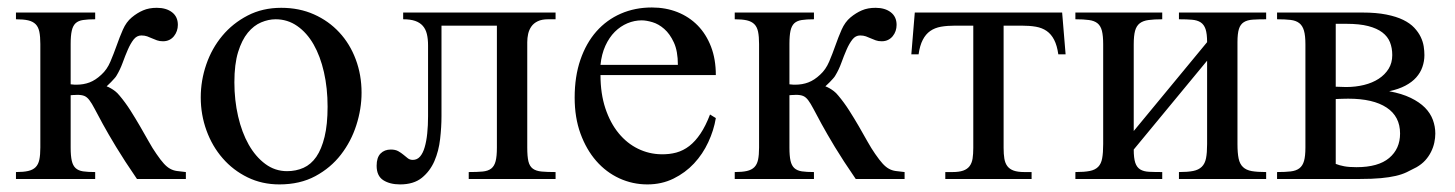

<svg xmlns="http://www.w3.org/2000/svg" viewBox="-20 -481 3910 516"><path d="M348.1 0Q314 -49.8 292 -86.2Q270 -122.6 256.3 -147.7Q242.7 -172.9 234.6 -188.2Q226.6 -203.6 220.2 -211.9Q213.9 -220.2 206.8 -223.1Q199.7 -226.1 187.5 -226.1Q185.1 -226.1 181.9 -225.8Q178.7 -225.6 176.3 -225.6Q173.3 -225.1 169.9 -225.1V-84.5Q169.9 -62 172.9 -49.1Q175.8 -36.1 183.1 -29.3Q190.4 -22.5 203.1 -20.5Q215.8 -18.6 235.8 -18.6V0H22.9V-18.6Q43 -18.6 55.7 -21.5Q68.4 -24.4 75.7 -31.7Q83 -39.1 85.7 -51.8Q88.4 -64.5 88.4 -84.5V-362.8Q88.4 -382.8 85.7 -395.8Q83 -408.7 75.7 -416Q68.4 -423.3 55.7 -426.3Q43 -429.2 22.9 -429.2V-447.3H235.8V-429.2Q215.8 -429.2 203.1 -427.2Q190.4 -425.3 183.1 -418.5Q175.8 -411.6 172.9 -398.4Q169.9 -385.3 169.9 -362.8V-254.4Q172.9 -253.9 175.8 -253.9Q178.2 -253.4 180.7 -253.4H185.5Q204.6 -253.4 220.7 -259.5Q236.8 -265.6 252.4 -280.3Q267.6 -293.9 276.6 -315.2Q285.6 -336.4 293.5 -358.6Q301.3 -380.9 310.3 -401.4Q319.3 -421.9 334 -434.1Q348.6 -446.3 364.5 -453.1Q380.4 -460 401.4 -460Q426.8 -460 442.4 -448Q458 -436 458 -414.1Q458 -405.8 455.3 -397.9Q452.6 -390.1 447.5 -383.8Q442.4 -377.4 435.1 -373.8Q427.7 -370.1 418 -370.1Q408.7 -370.1 401.9 -372.6Q395 -375 388.7 -377.9Q382.3 -380.9 375.5 -383.3Q368.7 -385.7 359.9 -385.7Q347.7 -385.7 339.1 -374.8Q330.6 -363.8 323.5 -347.4Q316.4 -331.1 309.6 -312.3Q302.7 -293.5 293.5 -278.3Q291.5 -274.4 287.1 -269.8Q282.7 -265.1 278.3 -260.3Q272.9 -254.9 266.6 -249Q272 -247.1 277.8 -243.7Q283.2 -240.7 289.3 -236.1Q295.4 -231.4 301.3 -224.1Q316.9 -205.6 330.6 -184.1Q344.2 -162.6 356.4 -141.6Q368.7 -120.6 379.4 -101.3Q390.1 -82 400.4 -67.4Q412.1 -50.3 420.4 -41.3Q428.7 -32.2 437 -27.6Q445.3 -22.9 455.1 -21.5Q464.8 -20 479.5 -18.6V0Z M860.4 -194.3Q860.4 -244.1 850.6 -287.1Q840.8 -330.1 822.8 -361.6Q804.7 -393.1 778.8 -411.1Q752.9 -429.2 720.7 -429.2Q701.7 -429.2 681.9 -420.9Q662.1 -412.6 646 -393.1Q629.9 -373.5 619.9 -341.1Q609.9 -308.6 609.9 -259.8Q609.9 -211.9 619.9 -168.5Q629.9 -125 648.4 -92.3Q667 -59.6 693.1 -40.3Q719.2 -21 751.5 -21Q775.4 -21 795.7 -30Q815.9 -39.1 830.1 -59.6Q844.2 -80.1 852.3 -113.3Q860.4 -146.5 860.4 -194.3ZM951.7 -231.9Q951.7 -188.5 937.7 -144.8Q923.8 -101.1 896.2 -65.4Q868.7 -29.8 827.4 -7.6Q786.1 14.6 731 14.6Q684.1 14.6 645.3 -4.4Q606.4 -23.4 578.4 -55.7Q550.3 -87.9 534.9 -130.4Q519.5 -172.9 519.5 -219.2Q519.5 -264.6 534.4 -307.9Q549.3 -351.1 577.4 -384.8Q605.5 -418.5 645.5 -439.2Q685.5 -460 735.8 -460Q784.2 -460 823.7 -442.4Q863.3 -424.8 891.8 -394Q920.4 -363.3 936 -321.5Q951.7 -279.8 951.7 -231.9Z M1239.7 0V-18.6Q1262.2 -18.6 1277.1 -20Q1292 -21.5 1300.3 -28.1Q1308.6 -34.7 1312 -47.9Q1315.4 -61 1315.4 -84.5V-412.1H1166.5V-168.5Q1166.5 -139.6 1162.8 -107.4Q1159.2 -75.2 1147.5 -48.1Q1135.7 -21 1113.8 -3.2Q1091.8 14.6 1055.2 14.6Q1027.8 14.6 1010 3.2Q992.2 -8.3 992.2 -35.6Q992.2 -57.6 1002.7 -68.4Q1013.2 -79.1 1030.3 -79.1Q1042.5 -79.1 1050.3 -74.7Q1058.1 -70.3 1064.2 -65.2Q1070.3 -60.1 1075.9 -55.7Q1081.5 -51.3 1089.4 -51.3Q1101.1 -51.3 1108.9 -60.3Q1116.7 -69.3 1121.3 -85.2Q1126 -101.1 1128.2 -122.6Q1130.4 -144 1130.4 -168.5V-358.9Q1130.4 -376.5 1127.2 -389.6Q1124 -402.8 1116.2 -411.6Q1108.4 -420.4 1095.7 -424.8Q1083 -429.2 1063.5 -429.2V-447.3H1473.1V-429.2H1453.1Q1436 -429.2 1425 -423.8Q1414.1 -418.5 1408 -409.7Q1401.9 -400.9 1399.4 -389.9Q1397 -378.9 1397 -367.7V-84.5Q1397 -60.5 1400.1 -47.4Q1403.3 -34.2 1411.9 -27.8Q1420.4 -21.5 1435.3 -20Q1450.2 -18.6 1473.1 -18.6V0Z M1801.8 -306.6Q1801.8 -343.8 1791 -366.9Q1780.3 -390.1 1765.1 -403.3Q1750 -416.5 1733.4 -421.4Q1716.8 -426.3 1704.6 -426.3Q1685.1 -426.3 1666.3 -418.5Q1647.5 -410.6 1632.3 -395.5Q1617.2 -380.4 1606.9 -357.9Q1596.7 -335.4 1593.8 -306.6ZM1903.8 -163.6Q1898.4 -130.9 1883.5 -98.9Q1868.7 -66.9 1845.2 -41.7Q1821.8 -16.6 1790 -1Q1758.3 14.6 1719.7 14.6Q1680.2 14.6 1644.5 -1.7Q1608.9 -18.1 1582.3 -48.6Q1555.7 -79.1 1540 -122.1Q1524.4 -165 1524.4 -218.8Q1524.4 -275.4 1539.8 -320.3Q1555.2 -365.2 1582.8 -396.5Q1610.4 -427.7 1648.4 -444.3Q1686.5 -460.9 1731.9 -460.9Q1769 -460.9 1800.5 -448.5Q1832 -436 1855 -412.6Q1877.9 -389.2 1890.9 -355.5Q1903.8 -321.8 1903.8 -279.3H1593.8Q1593.8 -229.5 1606.9 -189.9Q1620.1 -150.4 1642.6 -123Q1665 -95.7 1694.6 -81.3Q1724.1 -66.9 1756.8 -66.4Q1778.8 -65.9 1797.6 -71Q1816.4 -76.2 1832.5 -88.6Q1848.6 -101.1 1862.5 -121.8Q1876.5 -142.6 1888.2 -173.3Z M2279.8 0Q2245.6 -49.8 2223.6 -86.2Q2201.7 -122.6 2188 -147.7Q2174.3 -172.9 2166.3 -188.2Q2158.2 -203.6 2151.9 -211.9Q2145.5 -220.2 2138.4 -223.1Q2131.3 -226.1 2119.1 -226.1Q2116.7 -226.1 2113.5 -225.8Q2110.4 -225.6 2107.9 -225.6Q2105 -225.1 2101.6 -225.1V-84.5Q2101.6 -62 2104.5 -49.1Q2107.4 -36.1 2114.7 -29.3Q2122.1 -22.5 2134.8 -20.5Q2147.5 -18.6 2167.5 -18.6V0H1954.6V-18.6Q1974.6 -18.6 1987.3 -21.5Q2000 -24.4 2007.3 -31.7Q2014.6 -39.1 2017.3 -51.8Q2020 -64.5 2020 -84.5V-362.8Q2020 -382.8 2017.3 -395.8Q2014.6 -408.7 2007.3 -416Q2000 -423.3 1987.3 -426.3Q1974.6 -429.2 1954.6 -429.2V-447.3H2167.5V-429.2Q2147.5 -429.2 2134.8 -427.2Q2122.1 -425.3 2114.7 -418.5Q2107.4 -411.6 2104.5 -398.4Q2101.6 -385.3 2101.6 -362.8V-254.4Q2104.5 -253.9 2107.4 -253.9Q2109.9 -253.4 2112.3 -253.4H2117.2Q2136.2 -253.4 2152.3 -259.5Q2168.5 -265.6 2184.1 -280.3Q2199.2 -293.9 2208.3 -315.2Q2217.3 -336.4 2225.1 -358.6Q2232.9 -380.9 2241.9 -401.4Q2251 -421.9 2265.6 -434.1Q2280.3 -446.3 2296.1 -453.1Q2312 -460 2333 -460Q2358.4 -460 2374 -448Q2389.6 -436 2389.6 -414.1Q2389.6 -405.8 2387 -397.9Q2384.3 -390.1 2379.2 -383.8Q2374 -377.4 2366.7 -373.8Q2359.4 -370.1 2349.6 -370.1Q2340.3 -370.1 2333.5 -372.6Q2326.7 -375 2320.3 -377.9Q2314 -380.9 2307.1 -383.3Q2300.3 -385.7 2291.5 -385.7Q2279.3 -385.7 2270.8 -374.8Q2262.2 -363.8 2255.1 -347.4Q2248 -331.1 2241.2 -312.3Q2234.4 -293.5 2225.1 -278.3Q2223.1 -274.4 2218.8 -269.8Q2214.4 -265.1 2210 -260.3Q2204.6 -254.9 2198.2 -249Q2203.6 -247.1 2209.5 -243.7Q2214.8 -240.7 2220.9 -236.1Q2227.1 -231.4 2232.9 -224.1Q2248.5 -205.6 2262.2 -184.1Q2275.9 -162.6 2288.1 -141.6Q2300.3 -120.6 2311 -101.3Q2321.8 -82 2332 -67.4Q2343.8 -50.3 2352.1 -41.3Q2360.4 -32.2 2368.7 -27.6Q2377 -22.9 2386.7 -21.5Q2396.5 -20 2411.1 -18.6V0Z M2824.2 -335Q2820.8 -358.9 2813 -374Q2805.2 -389.2 2793 -397.7Q2780.8 -406.2 2763.9 -409.2Q2747.1 -412.1 2725.1 -412.1H2677.2V-83.5Q2677.2 -66.9 2679.2 -54.7Q2681.2 -42.5 2687.3 -34.4Q2693.4 -26.4 2704.3 -22.5Q2715.3 -18.6 2733.4 -18.6H2752.4V0H2520.5V-18.6H2539.6Q2557.6 -18.6 2568.6 -22.5Q2579.6 -26.4 2585.7 -34.4Q2591.8 -42.5 2593.8 -54.7Q2595.7 -66.9 2595.7 -83.5V-412.1H2547.4Q2525.9 -412.1 2509 -409.2Q2492.2 -406.2 2480 -397.7Q2467.8 -389.2 2460 -374Q2452.1 -358.9 2448.7 -335H2429.2L2438.5 -447.3H2834.5L2843.8 -335Z M3148.4 0V-18.6Q3171.9 -18.6 3186.5 -21.5Q3201.2 -24.4 3209.7 -32.7Q3218.3 -41 3221.2 -55.7Q3224.1 -70.3 3224.1 -93.8V-317.9L3026.9 -79.1Q3026.9 -56.2 3031 -43.7Q3035.2 -31.2 3044.4 -25.6Q3053.7 -20 3068.4 -19.3Q3083 -18.6 3103.5 -18.6V0H2870.1V-18.6Q2894 -18.6 2908.7 -21.5Q2923.3 -24.4 2931.4 -32.7Q2939.5 -41 2942.1 -55.7Q2944.8 -70.3 2944.8 -93.8V-361.8Q2944.8 -384.8 2941.4 -398.2Q2938 -411.6 2929.4 -418.5Q2920.9 -425.3 2906.5 -427.2Q2892.1 -429.2 2870.1 -429.2V-447.3H3103.5V-429.2Q3081.5 -429.2 3066.9 -427.2Q3052.2 -425.3 3043.2 -418.5Q3034.2 -411.6 3030.5 -398.2Q3026.9 -384.8 3026.9 -361.8V-128.9L3224.1 -367.7Q3224.1 -390.1 3220 -402.6Q3215.8 -415 3206.8 -420.9Q3197.8 -426.8 3183.3 -428Q3168.9 -429.2 3148.4 -429.2V-447.3H3382.8V-429.2Q3361.3 -429.2 3346.7 -428.2Q3332 -427.2 3322.8 -421.4Q3313.5 -415.5 3309.6 -403.1Q3305.7 -390.6 3305.7 -367.7V-93.8Q3305.7 -69.8 3308.8 -54.9Q3312 -40 3320.6 -32Q3329.1 -23.9 3344 -21.2Q3358.9 -18.6 3382.8 -18.6V0Z M3721.7 -333Q3721.7 -352.1 3715.6 -367.4Q3709.5 -382.8 3695.1 -393.8Q3680.7 -404.8 3657.2 -410.9Q3633.8 -417 3598.6 -417H3569.8V-248L3597.7 -247.1Q3623 -247.1 3645.8 -252.7Q3668.5 -258.3 3685.3 -269.3Q3702.1 -280.3 3711.9 -296.1Q3721.7 -312 3721.7 -333ZM3742.7 -122.1Q3742.7 -168 3706.5 -191.9Q3670.4 -215.8 3603.5 -215.8Q3597.7 -215.8 3591.8 -215.6Q3585.9 -215.3 3581.1 -215.3Q3575.7 -214.8 3569.8 -214.8V-40.5Q3579.6 -36.6 3592.3 -34.2Q3605 -31.7 3625.5 -31.7Q3684.1 -31.7 3713.4 -56.4Q3742.7 -81.1 3742.7 -122.1ZM3837.4 -122.1Q3837.4 -110.4 3834.7 -97.7Q3832 -85 3825.9 -72.8Q3819.8 -60.5 3810.3 -50Q3800.8 -39.6 3787.1 -31.7Q3773.4 -24.4 3760.7 -18.3Q3748 -12.2 3731.2 -8.3Q3714.4 -4.4 3691.2 -2.2Q3668 0 3634.3 0H3412.1V-18.6Q3434.1 -18.6 3448.7 -20.3Q3463.4 -22 3472.2 -28.8Q3481 -35.6 3484.6 -48.6Q3488.3 -61.5 3488.3 -84.5V-361.8Q3488.3 -385.3 3484.4 -398.7Q3480.5 -412.1 3471.7 -418.9Q3462.9 -425.8 3448.2 -427.5Q3433.6 -429.2 3412.1 -429.2V-447.3H3641.6Q3678.7 -447.3 3705.8 -441.9Q3732.9 -436.5 3751.2 -427.5Q3769.5 -418.5 3780.8 -406.5Q3792 -394.5 3798.1 -381.8Q3804.2 -369.1 3806.2 -356.4Q3808.1 -343.8 3808.1 -333Q3808.1 -316.4 3802.7 -301Q3797.4 -285.6 3786.1 -272.9Q3774.9 -260.3 3756.8 -250.7Q3738.8 -241.2 3713.4 -235.8Q3747.6 -229.5 3771.2 -218Q3794.9 -206.5 3809.6 -191.7Q3824.2 -176.8 3830.8 -158.9Q3837.4 -141.1 3837.4 -122.1Z"/></svg>

Font: Doulos SIL Compact
Style: Regular
Weight: 400
Designer: Walt Agee, Victor Gaultney, Peter Martin, Debbi Hosken
Foundry: SIL International
Version: Version 4.110; 2011; Maintenance release ; LnSpcTght